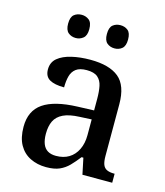

<svg xmlns="http://www.w3.org/2000/svg" viewBox="-113 -832 798 928"><g transform="rotate(15 286.5 -368.0)"><path d="M204 10Q160 10 124.5 -7.5Q89 -25 69 -60.5Q49 -96 49 -151Q49 -231 105 -269.5Q161 -308 276 -312L358 -315V-373Q358 -409 352.5 -436Q347 -463 329 -478.5Q311 -494 274 -494Q239 -494 220.5 -480Q202 -466 195.5 -441.5Q189 -417 189 -385Q141 -385 116 -399.5Q91 -414 91 -449Q91 -485 116.5 -506Q142 -527 184.5 -537Q227 -547 278 -547Q373 -547 420.5 -508Q468 -469 468 -375V-117Q468 -89 474 -73.5Q480 -58 494 -51.5Q508 -45 530 -45H533V0H384L367 -81H358Q337 -54 317 -33.5Q297 -13 271 -1.5Q245 10 204 10ZM236 -55Q274 -55 301 -71.5Q328 -88 343 -119Q358 -150 358 -191V-270L299 -267Q247 -265 217 -250.5Q187 -236 174.5 -210Q162 -184 162 -146Q162 -116 170 -95.5Q178 -75 194.5 -65Q211 -55 236 -55ZM375 -630Q353 -630 337.5 -643Q322 -656 322 -688Q322 -721 337.5 -733.5Q353 -746 375 -746Q397 -746 412.5 -733.5Q428 -721 428 -688Q428 -656 412.5 -643Q397 -630 375 -630ZM181 -630Q159 -630 143.5 -643Q128 -656 128 -688Q128 -721 143.5 -733.5Q159 -746 181 -746Q202 -746 218 -733.5Q234 -721 234 -688Q234 -656 218 -643Q202 -630 181 -630Z"/></g></svg>

Font: Noto Serif Kannada Medium
Style: Regular
Weight: 500
Version: Version 2.003